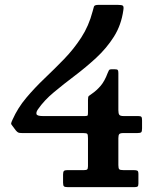

<svg xmlns="http://www.w3.org/2000/svg" viewBox="-20 -770 614 790"><path d="M549.5 -54V-14.5Q549.5 -5 546 -2.5Q542.5 0 532.5 0H259Q247.5 0 243.5 -3Q239.5 -6 239.5 -18.5V-51.5Q239.5 -62.5 242.8 -66.2Q246 -70 256.5 -70H325Q335.5 -70 338.8 -73Q342 -76 342 -86.5V-201Q342 -215.5 339.2 -219Q336.5 -222.5 322.5 -222.5H71.5Q59 -222.5 54.8 -224.8Q50.5 -227 45 -233.5L31.5 -251.5Q25 -258.5 26 -263.2Q27 -268 31.5 -277.5Q53 -326 88 -367.5Q123 -409 163.8 -447.8Q204.5 -486.5 244 -527.2Q283.5 -568 314.5 -615.8Q345.5 -663.5 361 -723Q364.5 -735.5 366.5 -742.8Q368.5 -750 385.5 -750H464Q481 -750 485.5 -746.5Q490 -743 487.5 -728Q479 -667 448.8 -619.2Q418.5 -571.5 376 -532.2Q333.5 -493 287.8 -458.5Q242 -424 201.8 -390.5Q161.5 -357 136 -320Q128 -308.5 130.2 -300.5Q132.5 -292.5 156 -292.5H330Q339.5 -292.5 340.8 -295.5Q342 -298.5 342 -308V-358.5Q342 -372.5 345.5 -375.2Q349 -378 357 -383.5Q377 -397 393.8 -416.5Q410.5 -436 423 -469.5Q426 -476 428 -480.5Q430 -485 440 -485H452Q462 -485 464.5 -482Q467 -479 467 -469.5V-316.5Q467 -303 470.8 -297.8Q474.5 -292.5 488.5 -292.5H548.5Q559 -292.5 561.8 -289Q564.5 -285.5 564.5 -274.5V-241.5Q564.5 -229 561 -225.8Q557.5 -222.5 545 -222.5H487.5Q474.5 -222.5 470.8 -218.2Q467 -214 467 -201.5V-90.5Q467 -77 470.8 -73.5Q474.5 -70 488 -70H530.5Q541.5 -70 545.5 -67.5Q549.5 -65 549.5 -54Z"/></svg>

Font: Besley SemiBold
Style: Regular
Weight: 600
Designer: Owen Earl
Foundry: indestructible type*
Version: Version 2.001; ttfautohint (v1.8.3)